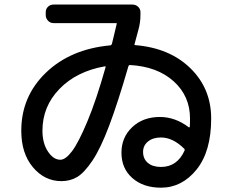

<svg xmlns="http://www.w3.org/2000/svg" viewBox="-20 -785 1040 859"><path d="M449.2 -488.3Q322.3 -465.8 246.1 -387.2Q169.9 -308.6 169.9 -200.2Q169.9 -144.5 194.3 -107.4Q218.8 -70.3 250 -70.3Q273.4 -70.3 302.2 -108.4Q331.1 -146.5 371.1 -242.2Q411.1 -337.9 452.1 -483.4Q454.1 -488.3 449.2 -488.3ZM805.7 -111.3Q807.6 -116.2 804.7 -119.1Q753.9 -169.9 700.2 -169.9Q664.1 -169.9 642.1 -151.9Q620.1 -133.8 620.1 -105.5Q620.1 -74.2 641.6 -56.2Q663.1 -38.1 700.2 -38.1Q772.5 -38.1 805.7 -111.3ZM254.9 25.4Q179.7 25.4 127.4 -36.6Q75.2 -98.6 75.2 -200.2Q75.2 -353.5 185.1 -459.5Q294.9 -565.4 472.7 -582Q477.5 -582 480.5 -587.9Q483.4 -598.6 490.7 -629.9Q498 -661.1 502 -677.7Q503.9 -681.6 499 -681.6H219.7Q205.1 -681.6 194.8 -692.4Q184.6 -703.1 184.6 -717.8V-730.5Q184.6 -745.1 194.8 -754.9Q205.1 -764.6 219.7 -764.6H572.3Q586.9 -764.6 597.7 -754.9Q608.4 -745.1 608.4 -730.5V-717.8Q608.4 -683.6 598.6 -649.4Q585 -600.6 582 -587.9Q580.1 -583 585.9 -583Q739.3 -570.3 832 -479.5Q924.8 -388.7 924.8 -254.9Q924.8 -107.4 859.4 -26.4Q793.9 54.7 700.2 54.7Q621.1 54.7 572.3 11.7Q523.4 -31.2 523.4 -101.6Q523.4 -170.9 571.8 -216.3Q620.1 -261.7 695.3 -261.7Q763.7 -261.7 824.2 -215.8Q829.1 -213.9 829.1 -217.8Q830.1 -229.5 830.1 -254.9Q830.1 -355.5 756.8 -421.4Q683.6 -487.3 561.5 -494.1Q556.6 -494.1 554.7 -489.3Q507.8 -327.1 468.8 -223.6Q429.7 -120.1 393.6 -66.4Q357.4 -12.7 326.2 6.3Q294.9 25.4 254.9 25.4Z"/></svg>

Font: Rounded-L Mgen+ 1m medium
Style: Regular
Weight: 500
Designer: [Source Han Sans]
Ryoko NISHIZUKA  (kana & ideographs); Paul D. Hunt (Latin, Greek & Cyrillic); Wenlong ZHANG  (bopomofo
Version: Version 1.059.20150602